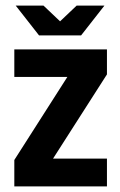

<svg xmlns="http://www.w3.org/2000/svg" viewBox="-20 -664 426 684"><path d="M361 -399V-488H31V-390H220L31 -94V0H361V-99H169ZM119 -538H269L352 -644H253L194 -588L135 -644H36Z"/></svg>

Font: sklik
Style: Regular
Weight: 400
Designer: Joe Prince
Foundry: Joe Prince
Version: Version 1.001